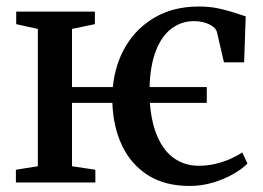

<svg xmlns="http://www.w3.org/2000/svg" viewBox="-20 -574 828 604"><path d="M577 11Q498.5 11 445.2 -23Q392 -57 364 -116Q336 -175 333.5 -250.5H206.5V-51L280 -40V0H30V-40L99 -51V-483L31 -498V-537.5H278.5V-498L206.5 -483V-300H335Q342 -372.5 376.2 -429.8Q410.5 -487 468.8 -520.2Q527 -553.5 605.5 -553.5Q640 -553.5 668.5 -547.2Q697 -541 718.2 -533.8Q739.5 -526.5 753 -522.5L748 -378H684.5L662.5 -473Q660.5 -482 650.5 -489.8Q640.5 -497.5 625 -502.5Q609.5 -507.5 590 -507.5Q551 -507.5 520 -484.5Q489 -461.5 470.8 -415.2Q452.5 -369 450.5 -300H630.5V-250.5H451.5Q456.5 -185 476.8 -140.8Q497 -96.5 530 -74.5Q563 -52.5 605 -52.5Q633 -52.5 658.8 -58.8Q684.5 -65 706 -74.8Q727.5 -84.5 742 -94.5L758.5 -59.5Q742.5 -43 714.2 -26.8Q686 -10.5 650.5 0.2Q615 11 577 11Z"/></svg>

Font: Merriweather 60pt Medium
Style: Regular
Weight: 500
Version: Version 2.100